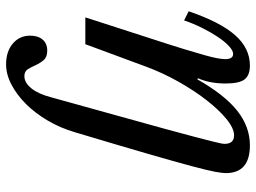

<svg xmlns="http://www.w3.org/2000/svg" viewBox="-125 -455 840 630"><g transform="rotate(90 295.0 -140.0)"><path d="M299 113Q335 -17 360.5 -108.5Q386 -200 403 -262Q420 -324 429.5 -360.5Q439 -397 444 -417Q449 -437 450.5 -445Q452 -453 452 -457Q452 -488 424 -488Q401 -488 370.5 -463Q340 -438 308.5 -397.5Q277 -357 248 -305.5Q219 -254 199 -200L125 0H37L111 -229Q129 -284 141 -323.5Q153 -363 160.5 -389.5Q168 -416 171 -432.5Q174 -449 174 -459Q174 -485 157 -485Q146 -485 131 -471Q116 -457 101 -434.5Q86 -412 71.5 -383Q57 -354 47 -324L17 -339Q52 -442 95 -491Q138 -540 195 -540Q227 -540 240.5 -522.5Q254 -505 254 -460Q254 -409 237 -370L240 -367Q291 -457 343.5 -498.5Q396 -540 457 -540Q548 -540 548 -461Q548 -449 543.5 -425Q539 -401 525 -348.5Q511 -296 484.5 -204.5Q458 -113 414 34Q400 82 375.5 123.5Q351 165 321 195Q291 225 257.5 242.5Q224 260 191 260Q149 260 123 238Q97 216 97 181Q97 155 110 140Q123 125 146 125Q167 125 177 136.5Q187 148 193.5 162.5Q200 177 207 188.5Q214 200 230 200Q251 200 269.5 177.5Q288 155 299 113Z"/></g></svg>

Font: SVN-Libre Baskerville
Style: Italic
Weight: 400
Italic angle: -14°
Designer: Pablo Impallari, Rodrigo Fuenzalida
Foundry: Pablo Impallari, Rodrigo Fuenzalida
Version: Version 1.000; ttfautohint (v1.8.4)